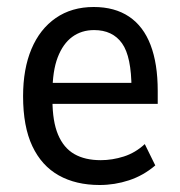

<svg xmlns="http://www.w3.org/2000/svg" viewBox="-20 -520 514 549"><path d="M265 9Q197 9 148 -18.5Q99 -46 72.5 -102Q46 -158 46 -245Q46 -323 70 -380Q94 -437 139.5 -468.5Q185 -500 248 -500Q308 -500 349 -472.5Q390 -445 410.5 -391.5Q431 -338 431 -260V-223H114V-283H370L356 -266Q356 -358 329 -396Q302 -434 249 -434Q213 -434 186.5 -414.5Q160 -395 145 -356Q130 -317 130 -255V-234Q130 -173 146 -135Q162 -97 192.5 -79.5Q223 -62 268 -62Q301 -62 334 -72.5Q367 -83 394 -108L424 -47Q390 -18 349 -4.5Q308 9 265 9Z"/></svg>

Font: Nunito Sans 10pt Condensed Medium
Style: Regular
Weight: 500
Width: 3
Designer: Vernon Adams
Foundry: Vernon Adams
Version: Version 3.101;gftools[0.9.27]